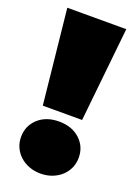

<svg xmlns="http://www.w3.org/2000/svg" viewBox="-138 -758 589 826"><g transform="rotate(20 157.0 -345.0)"><path d="M67 -268 22 -700H292L247 -268ZM157 10Q128 10 103.5 0.5Q79 -9 61.5 -25.5Q44 -42 34.5 -63.5Q25 -85 25 -110Q25 -161 61.5 -194.5Q98 -228 157 -228Q216 -228 252.5 -194.5Q289 -161 289 -110Q289 -85 279.5 -63.5Q270 -42 252.5 -25.5Q235 -9 210.5 0.5Q186 10 157 10Z"/></g></svg>

Font: Montserrat-Alt1 Black
Style: Regular
Weight: 900
Designer: Differentunic
Foundry: Differentunic
Version: Version 7.222